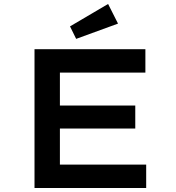

<svg xmlns="http://www.w3.org/2000/svg" viewBox="-20 -948 887 968"><path d="M154 0V-700H713V-582H282V-118H717V0ZM222 -300V-416H662V-300ZM364 -752 333 -815 525 -928 575 -829Z"/></svg>

Font: Lexend Peta Medium
Style: Regular
Weight: 500
Designer: Bonnie Shaver-Troup, Thomas Jockin
Foundry: Lexend
Version: Version 1.007